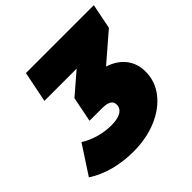

<svg xmlns="http://www.w3.org/2000/svg" viewBox="-209 -864 1044 1044"><g transform="rotate(-45 313.5 -342.0)"><path d="M243 16Q168 16 98.5 -2Q29 -20 -27 -57L80 -221Q121 -195 168.5 -182.5Q216 -170 259 -170Q308 -170 334 -185.5Q360 -201 360 -230Q360 -272 290 -272H193L222 -417L344 -522H96L132 -700H654L625 -555L465 -417Q528 -397 563 -352.5Q598 -308 598 -246Q598 -171 551.5 -111.5Q505 -52 424.5 -18Q344 16 243 16Z"/></g></svg>

Font: Montserrat Black
Style: Italic
Weight: 900
Italic angle: -11.3°
Designer: Julieta Ulanovsky
Foundry: Julieta Ulanovsky
Version: Version 9.000; ttfautohint (v1.8.4.7-5d5b)